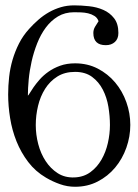

<svg xmlns="http://www.w3.org/2000/svg" viewBox="-20 -695 521 723"><path d="M394 -224.1Q394 -257.3 388.2 -292.7Q382.3 -328.1 367.2 -357.4Q352.1 -386.7 326.7 -405.5Q301.3 -424.3 262.7 -424.3Q223.6 -424.3 195.8 -406.7Q168 -389.2 149.9 -360.6Q131.8 -332 123.3 -296.4Q114.7 -260.7 114.7 -224.1Q114.7 -188 124 -152.3Q133.3 -116.7 151.9 -88.4Q170.4 -60.1 197.5 -42.7Q224.6 -25.4 260.7 -26.9Q295.4 -28.3 320.6 -46.9Q345.7 -65.4 362.1 -93.8Q378.4 -122.1 386.2 -156.5Q394 -190.9 394 -224.1ZM470.7 -224.6Q470.7 -180.7 455.8 -138.7Q440.9 -96.7 413.6 -64Q386.2 -31.2 347.9 -11.5Q309.6 8.3 262.7 8.3Q233.4 8.3 205.8 -1.5Q178.2 -11.2 153.3 -25.9Q113.3 -49.3 86.2 -85Q59.1 -120.6 42.2 -162.6Q25.4 -204.6 18.1 -250.2Q10.7 -295.9 10.7 -339.4Q10.7 -372.1 14.4 -405.3Q18.1 -438.5 27.3 -470Q36.6 -501.5 51.5 -531Q66.4 -560.5 89.4 -585.9Q106 -604.5 124.8 -620.8Q143.6 -637.2 164.8 -649.2Q186 -661.1 209.5 -668Q232.9 -674.8 259.3 -674.8Q285.6 -674.8 315.2 -671.6Q344.7 -668.5 369.1 -657.7Q393.6 -647 409.7 -626.2Q425.8 -605.5 425.8 -570.8Q425.8 -548.8 412.6 -536.9Q399.4 -524.9 378.4 -524.9Q331.5 -524.9 331.5 -570.8Q331.5 -583.5 337.9 -594.2Q344.2 -605 351.1 -615.2Q346.7 -627.9 335.9 -634.8Q325.2 -641.6 312 -644.8Q298.8 -647.9 284.7 -648.4Q270.5 -648.9 259.3 -648.9Q224.6 -648.9 198.2 -633.1Q171.9 -617.2 152.6 -591.3Q133.3 -565.4 120.1 -532Q106.9 -498.5 99.1 -463.9Q91.3 -429.2 88.1 -395.5Q85 -361.8 85 -335Q86.4 -335 91.8 -344Q97.2 -353 106.4 -366.5Q115.7 -379.9 129.6 -395.8Q143.6 -411.6 162.6 -425Q181.6 -438.5 206.5 -447.5Q231.4 -456.5 262.7 -456.5Q309.6 -456.5 347.9 -436.8Q386.2 -417 413.6 -384.5Q440.9 -352.1 455.8 -310.3Q470.7 -268.6 470.7 -224.6Z"/></svg>

Font: Atsinvsda
Style: Regular
Weight: 400
Designer: Al Webster
Foundry: Al Webster and Michael Everson
Version: Version 2.000